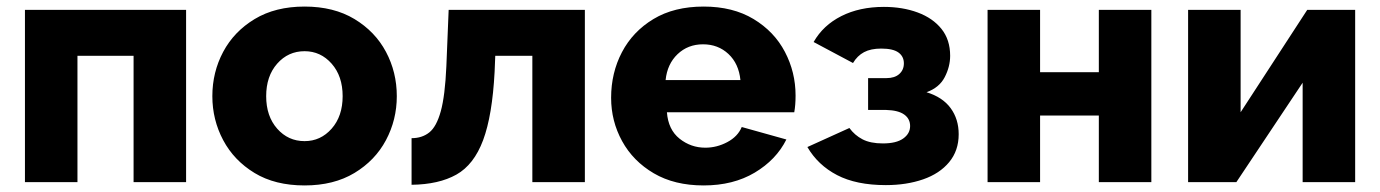

<svg xmlns="http://www.w3.org/2000/svg" viewBox="-20 -555 4204 585"><path d="M56 0V-525H547V0H387V-385H216V0Z M908 10Q818 10 755.5 -28Q693 -66 660 -128Q627 -190 627 -262Q627 -335 660 -397Q693 -459 756 -497Q819 -535 908 -535Q997 -535 1060 -497Q1123 -459 1156 -397Q1189 -335 1189 -262Q1189 -190 1156 -128Q1123 -66 1060 -28Q997 10 908 10ZM791 -262Q791 -201 824.5 -163Q858 -125 908 -125Q957 -125 990.5 -163Q1024 -201 1024 -262Q1024 -323 990.5 -361Q957 -399 908 -399Q858 -399 824.5 -361Q791 -323 791 -262Z M1234 8V-134Q1266 -134 1288 -151.5Q1310 -169 1323 -216Q1336 -263 1340 -353L1347 -525H1762V0H1602V-385H1489L1487 -336Q1480 -203 1452 -128Q1424 -53 1370.5 -23Q1317 7 1234 8Z M2124 10Q2035 10 1972 -27Q1909 -64 1875.5 -125Q1842 -186 1842 -257Q1842 -333 1875 -396Q1908 -459 1971 -497Q2034 -535 2124 -535Q2213 -535 2276 -497Q2339 -459 2371.5 -397Q2404 -335 2404 -264Q2404 -235 2400 -213H2012Q2016 -160 2050.5 -132.5Q2085 -105 2129 -105Q2164 -105 2196 -122Q2228 -139 2240 -168L2376 -130Q2345 -68 2279.5 -29Q2214 10 2124 10ZM2008 -311H2236Q2231 -361 2199.5 -390.5Q2168 -420 2122 -420Q2076 -420 2044.5 -390Q2013 -360 2008 -311Z M2679 9Q2589 9 2530.5 -21.5Q2472 -52 2440 -107L2568 -165Q2584 -143 2608 -130.5Q2632 -118 2670 -118Q2711 -118 2732 -133Q2753 -148 2753 -171Q2753 -193 2735 -206Q2717 -219 2680 -220H2625V-317H2681Q2706 -317 2720 -329.5Q2734 -342 2734 -362Q2734 -383 2717.5 -395Q2701 -407 2665 -407Q2633 -407 2612.5 -396Q2592 -385 2579 -363L2459 -427Q2488 -478 2543.5 -506Q2599 -534 2673 -534Q2730 -534 2776 -517Q2822 -500 2848.5 -467Q2875 -434 2875 -385Q2875 -352 2858.5 -320Q2842 -288 2803 -274Q2852 -259 2876.5 -225.5Q2901 -192 2901 -146Q2901 -96 2872 -61Q2843 -26 2792.5 -8.5Q2742 9 2679 9Z M2989 0V-525H3149V-335H3328V-525H3488V0H3328V-203H3149V0Z M3600 0V-525H3760V-213L3963 -525H4109V0H3949V-303L3747 0Z"/></svg>

Font: Raleway ExtraBold
Style: Regular
Weight: 800
Designer: Matt McInerney, Pablo Impallari, Rodrigo Fuenzalida
Foundry: Matt McInerney, Pablo Impallari, Rodrigo Fuenzalida
Version: Version 4.026